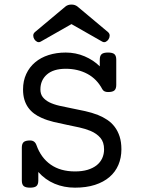

<svg xmlns="http://www.w3.org/2000/svg" viewBox="-20 -824 640 854"><path d="M161.6 -639.2Q153.3 -634.3 145.5 -637.9Q137.7 -641.6 132.8 -649.4Q127.9 -657.2 127.9 -666Q127.9 -674.8 135.7 -681.6L271 -794.9Q281.7 -803.7 297.9 -803.7Q313.5 -803.7 324.7 -794.9L460 -681.6Q467.8 -674.8 467.8 -666Q467.8 -657.2 462.9 -649.4Q458 -641.6 450.2 -637.9Q442.4 -634.3 434.1 -639.2L297.9 -716.8ZM150.4 -21Q150.4 -3.9 142.3 3.4Q134.3 10.7 113.8 10.7Q93.3 10.7 85.2 3.4Q77.1 -3.9 77.1 -21V-167.5Q77.1 -184.6 85.2 -191.9Q93.3 -199.2 113.8 -199.2Q134.8 -199.2 142.1 -178.7Q162.1 -122.1 205.6 -91.8Q249 -61.5 313.5 -61.5Q345.7 -61.5 369.9 -68.8Q394 -76.2 410.2 -89.1Q426.3 -102.1 434.6 -120.1Q442.9 -138.2 442.9 -159.7Q442.9 -191.9 426.5 -210.9Q410.2 -230 382.8 -241.7Q360.4 -251 333 -257.1Q305.7 -263.2 276.6 -269Q247.6 -274.9 218.8 -281.7Q189.9 -288.6 165 -299.8Q147 -307.6 131.8 -318.8Q116.7 -330.1 105.7 -345.2Q94.7 -360.4 88.6 -380.4Q82.5 -400.4 82.5 -426.3Q82.5 -464.4 96.7 -494.9Q110.8 -525.4 136 -546.6Q161.1 -567.9 196 -579.1Q231 -590.3 272.5 -590.3Q316.9 -590.3 356.4 -573.5Q396 -556.6 423.8 -528.8V-558.6Q423.8 -575.7 431.9 -583Q439.9 -590.3 460.4 -590.3Q481 -590.3 489 -583Q497.1 -575.7 497.1 -558.6V-446.3Q497.1 -429.2 489 -421.9Q481 -414.6 460.4 -414.6Q441.9 -414.6 435.1 -427.2Q411.1 -472.7 368.7 -495.4Q326.2 -518.1 272.5 -518.1Q217.8 -518.1 188.7 -492.7Q159.7 -467.3 159.7 -426.3Q159.7 -405.3 170.4 -391.8Q181.2 -378.4 199.2 -369.1Q218.8 -359.4 244.9 -353.5Q271 -347.7 299.8 -342Q328.6 -336.4 358.6 -329.8Q388.7 -323.2 416 -312.5Q438 -303.7 457 -291Q476.1 -278.3 490 -260Q503.9 -241.7 512 -217Q520 -192.4 520 -159.7Q520 -122.1 506.6 -90.6Q493.2 -59.1 467 -36.6Q440.9 -14.2 402.3 -1.7Q363.8 10.7 313.5 10.7Q264.6 10.7 222.9 -6.8Q181.2 -24.4 150.4 -59.1Z"/></svg>

Font: Courier Prime
Style: Regular
Weight: 400
Designer: Alan Dague-Greene
Foundry: Quote-Unquote Apps
Version: Version 1.203